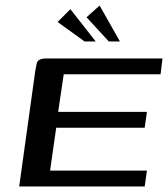

<svg xmlns="http://www.w3.org/2000/svg" viewBox="-20 -670 604 690"><path d="M49 0 107 -417Q110 -433 112 -442Q114 -451 122.5 -455.5Q131 -460 148 -460H564L557 -403H209L189 -268H508L500 -211H182L160 -57H508L500 0ZM284 -521 187 -591 233 -637 324 -521ZM371 -521 291 -608 338 -650 411 -521Z"/></svg>

Font: Genos Medium
Style: Italic
Weight: 500
Italic angle: -8°
Designer: Robert E. Leuschke
Foundry: Robert E. Leuschke
Version: Version 1.010